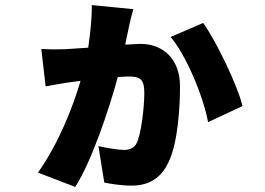

<svg xmlns="http://www.w3.org/2000/svg" viewBox="-20 -658 1040 753"><path d="M777 -568 649 -513C708 -445 777 -283 796 -179L931 -242C913 -321 826 -500 777 -568ZM142 -466 159 -319C182 -324 215 -329 237 -333L296 -341C265 -236 211 -98 129 19L275 75C337 -20 407 -226 442 -356L481 -358C524 -358 546 -353 546 -294C546 -240 534 -127 514 -93C504 -76 485 -70 467 -70C444 -70 402 -77 366 -85L389 58C410 62 452 70 496 70C575 70 616 30 640 -20C678 -96 686 -239 686 -320C686 -423 623 -486 530 -486L471 -483L487 -559C490 -575 497 -601 503 -622L340 -638C341 -599 336 -541 326 -471L235 -465C205 -464 178 -464 142 -466Z"/></svg>

Font: Noto Sans TC Black
Style: Regular
Weight: 900
Designer: Ryoko NISHIZUKA 西塚涼子 (kana, bopomofo & ideographs); Paul D. Hunt (Latin, Greek & Cyrillic); Sandoll Communications 산돌커뮤니
Foundry: Adobe
Version: Version 2.004;hotconv 1.0.118;makeotfexe 2.5.65603